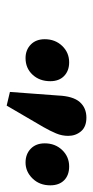

<svg xmlns="http://www.w3.org/2000/svg" viewBox="132 -970 285 590"><g transform="rotate(90 275.0 -675.5)"><path d="M159 -611Q134 -611 117.5 -627Q101 -643 101 -670Q101 -702 121.5 -723.5Q142 -745 172 -745Q198 -745 214 -729.5Q230 -714 230 -687Q230 -654 210 -632.5Q190 -611 159 -611ZM305 -553 263 -563Q266 -600 268.5 -637Q271 -674 274 -711Q276 -757 294 -777.5Q312 -798 342 -798Q370 -798 384 -781.5Q398 -765 398 -742Q398 -723 390.5 -705Q383 -687 371 -666Q354 -637 338 -609.5Q322 -582 305 -553ZM480 -611Q454 -611 437.5 -627Q421 -643 421 -670Q421 -702 441.5 -723.5Q462 -745 492 -745Q519 -745 534.5 -729.5Q550 -714 550 -687Q550 -654 529 -632.5Q508 -611 480 -611Z"/></g></svg>

Font: Source Serif 4
Style: Bold Italic
Weight: 700
Italic angle: -12°
Designer: Frank Grießhammer
Foundry: Adobe Systems Incorporated
Version: Version 4.004;hotconv 1.0.116;makeotfexe 2.5.65601